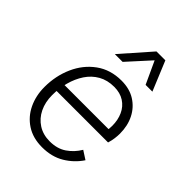

<svg xmlns="http://www.w3.org/2000/svg" viewBox="-213 -845 962 962"><g transform="rotate(45 268.0 -363.5)"><path d="M258 9Q193 9 147 -21Q101 -51 77 -101.5Q53 -152 53 -213Q53 -292 83 -359.5Q113 -427 169.5 -468Q226 -509 304 -509Q361 -509 401.5 -483.5Q442 -458 464 -414.5Q486 -371 486 -315Q486 -299 483.5 -280.5Q481 -262 475 -242H81L82 -291H450L426 -272Q429 -285 430 -295Q431 -305 431 -316Q431 -357 416 -390Q401 -423 371.5 -442Q342 -461 300 -461Q252 -461 216 -440.5Q180 -420 156.5 -384.5Q133 -349 121 -304.5Q109 -260 109 -212Q109 -162 128 -123Q147 -84 182 -61.5Q217 -39 264 -39Q317 -39 353.5 -64Q390 -89 413 -128L458 -99Q426 -51 376 -21Q326 9 258 9ZM186 -579 324 -736H387L452 -579H404L349 -698L241 -579Z"/></g></svg>

Font: Kantumruy Pro Light
Style: Italic
Weight: 300
Italic angle: -13°
Version: Version 1.002